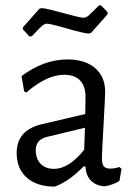

<svg xmlns="http://www.w3.org/2000/svg" viewBox="-20 -687 502 714"><path d="M356 -667 380 -642V-634L319 -565L309 -562Q288 -564 227.5 -581.5Q167 -599 154 -599Q150 -599 145 -596.5Q140 -594 134.5 -589Q129 -584 124.5 -579.5Q120 -575 112 -566.5Q104 -558 98 -552H89L65 -578V-585L126 -654L135 -657Q156 -655 217 -638Q278 -621 291 -621Q295 -621 300 -623Q305 -625 310.5 -630Q316 -635 320.5 -639.5Q325 -644 333.5 -652.5Q342 -661 348 -667ZM231 -466Q296 -466 333.5 -434Q371 -402 371 -346Q371 -328 365 -222Q359 -116 359 -99Q359 -77 366 -68.5Q373 -60 390 -60Q405 -60 424 -66L432 -59L424 -14Q395 3 367 6Q336 3 317.5 -16Q299 -35 298 -68H291Q237 -13 184 7Q117 7 79.5 -26.5Q42 -60 42 -118Q42 -203 135 -225L297 -263L298 -328Q298 -367 277.5 -388Q257 -409 219 -409Q154 -409 78 -343L70 -347L60 -404Q143 -466 231 -466ZM296 -212 151 -177Q113 -166 113 -129Q113 -96 131.5 -77.5Q150 -59 181 -59Q236 -59 293 -130Z"/></svg>

Font: Alegreya Sans SC
Style: Regular
Weight: 400
Designer: Juan Pablo del Peral
Foundry: Huerta Tipografica
Version: Version 2.007